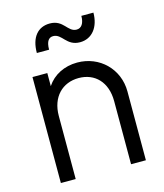

<svg xmlns="http://www.w3.org/2000/svg" viewBox="-114 -853 801 938"><g transform="rotate(-15 286.5 -383.5)"><path d="M77 0H152V-319C152 -415 211 -473 293 -473C375 -473 432 -416 432 -319V0H507V-348C507 -462 419 -548 306 -548C240 -548 184 -519 152 -470V-536H77ZM128 -644H190C190 -688 205 -703 226 -703C271 -703 277 -640 346 -640C407 -640 446 -690 446 -763H385C385 -725 370 -704 346 -704C300 -704 296 -767 226 -767C166 -767 128 -724 128 -644Z"/></g></svg>

Font: Mluvka
Style: Regular
Weight: 400
Designer: Modified by Jiří Krblich, Original typeface by Gumpita Rahayu
Foundry: Gumpita Rahayu & Jiří Krblich
Version: Version 2.000;Glyphs 3.1.1 (3134)